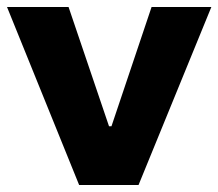

<svg xmlns="http://www.w3.org/2000/svg" viewBox="-24 -526 621 546"><path d="M201 0 -4 -506H171L286 -167H293L407 -506H577L370 0Z"/></svg>

Font: Nunito Sans 6pt ExtraBold
Style: Regular
Weight: 800
Version: Version 3.101;gftools[0.9.27]